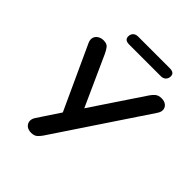

<svg xmlns="http://www.w3.org/2000/svg" viewBox="-238 -1029 1186 1186"><g transform="rotate(45 354.5 -436.0)"><path d="M232 8Q207 8 192 -4Q177 -16 174.5 -35Q172 -54 186 -75L292 -235L293 -195L91 -635Q81 -657 86 -674.5Q91 -692 107.5 -702.5Q124 -713 146 -713Q175 -713 187.5 -696.5Q200 -680 210 -658L367 -310H343L585 -672Q595 -687 610 -700Q625 -713 652 -713Q676 -713 691 -701.5Q706 -690 708.5 -671.5Q711 -653 697 -632L298 -34Q288 -19 273.5 -5.5Q259 8 232 8ZM275 -806Q235 -806 235 -837Q235 -857 247 -868.5Q259 -880 279 -880H556Q596 -880 596 -849Q596 -830 584 -818Q572 -806 552 -806Z"/></g></svg>

Font: Nunito ExtraLight
Style: Italic
Weight: 200
Italic angle: -9°
Designer: Vernon Adams
Foundry: Vernon Adams
Version: Version 3.602